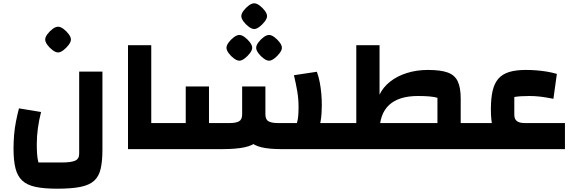

<svg xmlns="http://www.w3.org/2000/svg" viewBox="-20 -904 3485 1164"><path d="M327 240Q247 240 195.5 229Q144 218 115 191Q86 164 74 117Q62 70 62 -3Q62 -45 65.5 -86.5Q69 -128 77 -168.5Q85 -209 95 -247L229 -225Q216 -174 209.5 -125.5Q203 -77 203 -30Q203 5 205 31.5Q207 58 213 81H356Q409 81 434.5 70.5Q460 60 460 28V-470H601V2Q601 72 590.5 118.5Q580 165 551 191.5Q522 218 468 229Q414 240 327 240ZM332 -586Q318 -586 299.5 -599.5Q281 -613 267.5 -631.5Q254 -650 254 -664Q254 -679 267.5 -697Q281 -715 299 -728.5Q317 -742 332 -742Q347 -742 365 -728.5Q383 -715 396.5 -697Q410 -679 410 -664Q410 -650 396 -631.5Q382 -613 364 -599.5Q346 -586 332 -586Z M756 0V-630H897V-158H974V0ZM974 0V-158Q984 -158 989 -136.5Q994 -115 994 -79Q994 -42 989 -21Q984 0 974 0Z M1678 0 1846 -158H2008V0ZM1685 0Q1612 0 1565.5 -11Q1519 -22 1493.5 -48.5Q1468 -75 1458 -122.5Q1448 -170 1448 -241V-380H1589V-211Q1589 -179 1608 -168.5Q1627 -158 1664 -158H1780Q1786 -178 1788 -202Q1790 -226 1790 -257Q1790 -304 1782 -351Q1774 -398 1762 -448L1901 -469Q1912 -439 1918.5 -405Q1925 -371 1928 -335.5Q1931 -300 1931 -266Q1931 -161 1904.5 -103.5Q1878 -46 1823.5 -23Q1769 0 1685 0ZM974 0V-158H1106V-380H1247V0ZM1247 0V-158H1373Q1410 -158 1429 -168.5Q1448 -179 1448 -211V-380H1589V-241Q1589 -170 1578.5 -122.5Q1568 -75 1541 -48.5Q1514 -22 1462.5 -11Q1411 0 1329 0ZM974 0Q964 0 959 -21Q954 -42 954 -79Q954 -115 959 -136.5Q964 -158 974 -158ZM2008 0V-158Q2018 -158 2023 -136.5Q2028 -115 2028 -79Q2028 -42 2023 -21Q2018 0 2008 0ZM1431 -536Q1417 -536 1398.5 -549.5Q1380 -563 1366.5 -581.5Q1353 -600 1353 -614Q1353 -629 1366.5 -647Q1380 -665 1398 -678.5Q1416 -692 1431 -692Q1446 -692 1464 -678.5Q1482 -665 1495.5 -647Q1509 -629 1509 -614Q1509 -600 1495 -581.5Q1481 -563 1463 -549.5Q1445 -536 1431 -536ZM1611 -536Q1597 -536 1578.5 -549.5Q1560 -563 1546.5 -581.5Q1533 -600 1533 -614Q1533 -629 1546.5 -647Q1560 -665 1578 -678.5Q1596 -692 1611 -692Q1626 -692 1644 -678.5Q1662 -665 1675.5 -647Q1689 -629 1689 -614Q1689 -600 1675 -581.5Q1661 -563 1643 -549.5Q1625 -536 1611 -536ZM1521 -728Q1507 -728 1488.5 -741.5Q1470 -755 1456.5 -773.5Q1443 -792 1443 -806Q1443 -821 1456.5 -839Q1470 -857 1488 -870.5Q1506 -884 1521 -884Q1536 -884 1554 -870.5Q1572 -857 1585.5 -839Q1599 -821 1599 -806Q1599 -792 1585 -773.5Q1571 -755 1553 -741.5Q1535 -728 1521 -728Z M2773 0V-158H2850V0ZM2632 0V-311Q2597 -322 2514 -322Q2398 -322 2339.5 -268Q2281 -214 2281 -107H2140V-630H2281V-330Q2302 -375 2345 -409Q2388 -443 2447 -461.5Q2506 -480 2574 -480Q2651 -480 2694 -464.5Q2737 -449 2755 -411Q2773 -373 2773 -307V0ZM2008 0V-158H2632V0ZM2008 0Q1998 0 1993 -21Q1988 -42 1988 -79Q1988 -115 1993 -136.5Q1998 -158 2008 -158ZM2850 0V-158Q2860 -158 2865 -136.5Q2870 -115 2870 -79Q2870 -42 2865 -21Q2860 0 2850 0Z M3176 0Q3114 0 3072 -12.5Q3030 -25 3004.5 -53Q2979 -81 2967.5 -127.5Q2956 -174 2956 -241Q2956 -308 2966.5 -353.5Q2977 -399 3001.5 -427Q3026 -455 3067 -467.5Q3108 -480 3167 -480Q3201 -480 3232 -477.5Q3263 -475 3294 -470Q3325 -465 3356 -456L3335 -305Q3290 -314 3257 -318Q3224 -322 3189 -322Q3160 -322 3138 -320.5Q3116 -319 3098 -316V-209Q3098 -182 3113.5 -170Q3129 -158 3161 -158H3405V0ZM2850 0V-158H3087L3184 0ZM2850 0Q2840 0 2835 -21Q2830 -42 2830 -79Q2830 -115 2835 -136.5Q2840 -158 2850 -158Z"/></svg>

Font: Changa
Style: Bold
Weight: 700
Designer: Eduardo Rodriguez Tunni
Foundry: Eduardo Rodriguez Tunni
Version: Version 3.002; ttfautohint (v1.8.2)